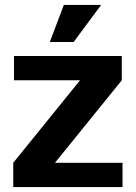

<svg xmlns="http://www.w3.org/2000/svg" viewBox="-20 -762 554 782"><path d="M34 0V-99L306 -435H37V-534H476V-435L204 -99H479V0ZM183 -591 240 -742H392L280 -591Z"/></svg>

Font: Mozilla Text ExtraLight
Style: Regular
Weight: 200
Designer: Studio DRAMA
Foundry: Studio DRAMA
Version: Version 1.000